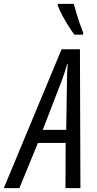

<svg xmlns="http://www.w3.org/2000/svg" viewBox="-85 -971 501 991"><path d="M-65.4 0 232.9 -716.8H327.6L330.1 0H252.9L253.9 -233.4H110.8L15.1 0ZM135.7 -300.8H256.8L260.7 -556.6Q260.7 -580.6 261.7 -601.8Q262.7 -623 264.6 -640.6H261.7Q256.8 -624 250.5 -603.3Q244.1 -582.5 234.4 -556.6ZM298.8 -792Q285.6 -810.1 268.3 -837.2Q251 -864.3 235.8 -892.8Q220.7 -921.4 213.4 -942.9V-951.2H295.9Q302.2 -927.2 309.6 -902.6Q316.9 -877.9 325.4 -853Q334 -828.1 344.7 -801.8L343.3 -792Z"/></svg>

Font: Open Sans Condensed
Style: Italic
Weight: 400
Width: 3
Italic angle: -12°
Designer: Monotype Design Team
Foundry: Monotype Imaging Inc.
Version: Version 3.000